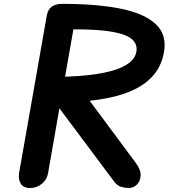

<svg xmlns="http://www.w3.org/2000/svg" viewBox="-20 -948 850 968"><path d="M132 0Q98 0 84.5 -22.5Q71 -45 76.5 -77L216 -870Q221.5 -900.5 241.2 -914.5Q261 -928.5 294.5 -928.5Q468.5 -928.5 588.5 -904.2Q708.5 -880 765.5 -826.2Q822.5 -772.5 806.5 -684Q795.5 -623.5 762.8 -580.2Q730 -537 680.2 -508.8Q630.5 -480.5 567.2 -464Q504 -447.5 432 -440L664 -127.5Q690.5 -92 689 -63Q687.5 -34 669.8 -17Q652 0 629 0Q615 0 593.5 -5.2Q572 -10.5 555.5 -32.5L279.5 -402L222.5 -76Q217.5 -43.5 191.5 -21.8Q165.5 0 132 0ZM308 -561Q381 -563.5 444 -571.5Q507 -579.5 555.2 -594.2Q603.5 -609 632.8 -632.2Q662 -655.5 667.5 -687.5Q674 -723.5 647 -748.8Q620 -774 548.8 -787.2Q477.5 -800.5 350 -800Z"/></svg>

Font: Edu VIC WA NT Hand
Style: Regular
Weight: 400
Designer: Tina and Corey Anderson, Eben Sorkin, Mirko Velimirovic
Foundry: Google for Education
Version: Version 1.000